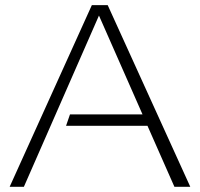

<svg xmlns="http://www.w3.org/2000/svg" viewBox="-20 -718 769 738"><path d="M71.8 0H17.1L333 -698.2H394L711.4 0H650.4L546.9 -234.4H233.9L249 -278.3H527.8L360.4 -658.2Z"/></svg>

Font: Sansation Light
Style: Light
Weight: 300
Designer: Bernd Montag
Version: Version 1.301